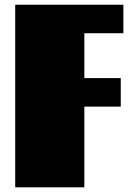

<svg xmlns="http://www.w3.org/2000/svg" viewBox="-20 -799 567 819"><path d="M506.3 -778.8V-657.2H339.8V-465.8H495.1V-344.2H339.8V0H44.9V-778.8Z"/></svg>

Font: Coda
Style: Heavy
Weight: 800
Version: Version 2.000; ttfautohint (v0.8) -r 50 -G 200 -x